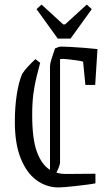

<svg xmlns="http://www.w3.org/2000/svg" viewBox="-20 -812 478 841"><path d="M156 -537Q148 -507 140 -475Q132 -443 126.5 -403Q121 -363 121 -308Q121 -202 142 -146Q163 -90 199 -68V-522Q199 -532 205.5 -553.5Q212 -575 221 -600Q239 -608 247 -608Q259 -608 287.5 -606.5Q316 -605 349 -602.5Q382 -600 407 -597L397 -440H354L344 -542Q334 -545 316.5 -547.5Q299 -550 281 -552Q263 -554 252 -554Q248 -554 243 -553V-100Q243 -94 238.5 -81.5Q234 -69 227 -56Q246 -50 270 -50L398 -51V-9Q384 -6 360 -3Q336 0 310.5 3Q285 6 264.5 7.5Q244 9 237 9Q183 9 139.5 -23Q96 -55 70.5 -119Q45 -183 45 -278Q45 -343 53.5 -398Q62 -453 77 -488Q87 -504 102.5 -520.5Q118 -537 135 -553ZM233 -643 140 -772 162 -792 257 -705H265L360 -792L382 -772L289 -643Z"/></svg>

Font: Grenze Gotisch Light
Style: Regular
Weight: 300
Designer: Renata Polastri
Foundry: Omnibus-Type
Version: Version 1.001